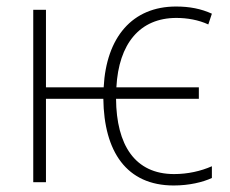

<svg xmlns="http://www.w3.org/2000/svg" viewBox="-20 -559 707 589"><path d="M513 10C560 10 602 0 630 -13V-49C596 -34 556 -25 514 -25C394 -25 337 -114 336 -256H590V-291H337C344 -425 409 -504 521 -504C554 -504 589 -498 619 -484L630 -517C597 -532 562 -539 520 -539C386 -539 306 -445 298 -291H121V-529H82V0H121V-256H297C299 -94 368 10 513 10Z"/></svg>

Font: Noto Sans SemiCondensed ExtraLight
Style: Regular
Weight: 200
Width: 4
Designer: Monotype Design Team
Foundry: Monotype Imaging Inc.
Version: Version 2.013